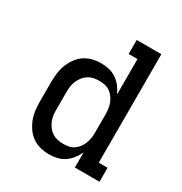

<svg xmlns="http://www.w3.org/2000/svg" viewBox="-173 -863 946 998"><g transform="rotate(30 300.0 -363.5)"><path d="M261 8Q235 8 209 1.5Q183 -5 161 -20.5Q139 -36 123.5 -58.5Q108 -81 99 -105.5Q90 -130 87 -156.5Q84 -183 84 -210V-320Q84 -347 87 -373.5Q90 -400 99 -424.5Q108 -449 123.5 -471.5Q139 -494 161 -509.5Q183 -525 209 -531.5Q235 -538 261 -538Q286 -538 309.5 -532.5Q333 -527 353 -513.5Q373 -500 388 -480.5Q403 -461 413 -439V-651H360V-735H508V-84H561V0H413V-91Q403 -69 388 -49.5Q373 -30 353 -16.5Q333 -3 309.5 2.5Q286 8 261 8ZM299 -76Q316 -76 332.5 -79.5Q349 -83 362.5 -92.5Q376 -102 386 -115.5Q396 -129 402 -144.5Q408 -160 410.5 -176.5Q413 -193 413 -210V-320Q413 -337 410.5 -353.5Q408 -370 402 -385.5Q396 -401 386 -414.5Q376 -428 362.5 -437.5Q349 -447 332.5 -450.5Q316 -454 299 -454Q282 -454 265 -450.5Q248 -447 233.5 -438Q219 -429 208.5 -415.5Q198 -402 191 -386.5Q184 -371 181.5 -354Q179 -337 179 -320V-210Q179 -193 181.5 -176Q184 -159 191 -143.5Q198 -128 208.5 -114.5Q219 -101 233.5 -92Q248 -83 265 -79.5Q282 -76 299 -76Z"/></g></svg>

Font: Iosevka Slab Medium Extended
Style: Regular
Weight: 500
Width: 7
Monospace: yes
Designer: Belleve Invis
Foundry: Belleve Invis
Version: Version 11.1.1; ttfautohint (v1.8.3)